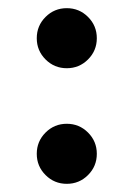

<svg xmlns="http://www.w3.org/2000/svg" viewBox="-20 -440 317 470"><path d="M143.5 10Q113 10 91.5 -11.5Q70 -33 70 -63.5Q70 -94 91.5 -115.5Q113 -137 143.5 -137Q174 -137 195.5 -115.5Q217 -94 217 -63.5Q217 -33 195.5 -11.5Q174 10 143.5 10ZM143.5 -273Q113 -273 91.5 -294.5Q70 -316 70 -346.5Q70 -377 91.5 -398.5Q113 -420 143.5 -420Q174 -420 195.5 -398.5Q217 -377 217 -346.5Q217 -316 195.5 -294.5Q174 -273 143.5 -273Z"/></svg>

Font: Cherry Swash
Style: Bold
Weight: 700
Designer: Kasatkina Nataliya
Foundry: Nataliya Kasatkina
Version: Version 1.001